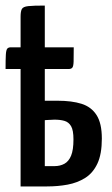

<svg xmlns="http://www.w3.org/2000/svg" viewBox="-20 -670 401 690"><path d="M54 0V-610Q54 -629 58.5 -637.5Q63 -646 81.5 -648Q100 -650 141 -650V-308H187Q238 -308 273 -297Q308 -286 327 -256.5Q346 -227 346 -172Q346 -116 330 -82Q314 -48 286 -30.5Q258 -13 223 -6.5Q188 0 149 0ZM176 -73Q196 -73 211.5 -81.5Q227 -90 235.5 -110.5Q244 -131 244 -169Q244 -202 235.5 -216.5Q227 -231 212 -235.5Q197 -240 175 -240Q172 -240 166 -239.5Q160 -239 154.5 -239Q149 -239 145 -238.5Q141 -238 141 -238V-73Q141 -73 145 -73Q149 -73 154.5 -73Q160 -73 166 -73Q172 -73 176 -73ZM0 -422Q0 -457 1 -473.5Q2 -490 6 -495Q10 -500 19 -500H245Q245 -465 244.5 -448.5Q244 -432 240 -427Q236 -422 227 -422Z"/></svg>

Font: Yanone Kaffeesatz Medium
Style: Regular
Weight: 500
Designer: Yanone (Cyrillic: Daniel Pouzeot, Huerta Tipografica, and Cyreal)
Foundry: Yanone
Version: Version 2.003